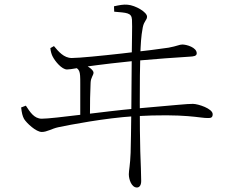

<svg xmlns="http://www.w3.org/2000/svg" viewBox="-20 -781 1040 854"><path d="M589 53C601 53 608 42 608 24C608 3 606 -58 604 -107C601 -203 601 -448 604 -535C606 -584 607 -617 615 -659C621 -689 634 -691 634 -707C634 -727 583 -757 548 -760C529 -762 510 -758 487 -753L488 -729C543 -724 565 -725 567 -694C569 -662 566 -586 566 -531C566 -447 563 -155 561 -101C559 -46 553 -23 553 -6C553 17 565 53 589 53ZM337 -255H380C380 -326 381 -370 383 -413C384 -437 396 -446 396 -458C396 -470 369 -489 352 -495C334 -501 324 -502 304 -503L301 -489C336 -473 337 -468 337 -409C337 -387 337 -290 337 -255ZM166 -194C189 -194 211 -209 239 -215C291 -226 448 -256 576 -264C810 -277 869 -255 905 -256C917 -256 926 -257 926 -273C926 -298 861 -319 838 -319C809 -319 768 -314 583 -298C447 -286 218 -253 166 -253C131 -253 113 -284 95 -311L74 -303C77 -278 80 -265 87 -252C98 -234 140 -194 166 -194ZM278 -472C296 -472 336 -481 358 -484C421 -493 532 -506 586 -511C653 -517 782 -527 824 -529C840 -530 855 -531 855 -544C855 -570 810 -583 791 -583C778 -583 768 -576 730 -569C684 -561 364 -523 299 -523C264 -523 240 -552 220 -576L204 -567C205 -553 210 -537 214 -530C225 -508 255 -472 278 -472Z"/></svg>

Font: Source Han Serif TW VF
Style: Regular
Weight: 250
Designer: Ryoko NISHIZUKA 西塚涼子 (kana & ideographs); Frank Grießhammer (Latin, Greek & Cyrillic); Wenlong ZHANG 张文龙 (bopomofo); San
Foundry: Adobe
Version: Version 2.002;hotconv 1.1.0;makeotfexe 2.6.0